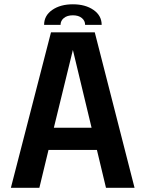

<svg xmlns="http://www.w3.org/2000/svg" viewBox="-20 -892 690 912"><path d="M189.5 -773.9Q189.5 -817.9 228 -844.7Q266.6 -871.6 326.2 -871.6Q385.7 -871.6 424.3 -844.7Q462.9 -817.9 462.9 -773.9H384.3Q384.3 -793.5 368.7 -806.4Q353 -819.3 326.2 -819.3Q299.3 -819.3 283.4 -806.4Q267.6 -793.5 267.6 -773.9ZM31.7 0 222.2 -738.3H430.2L619.1 0H483.4L440.4 -179.7H210.4L167 0ZM235.8 -285.2H415L326.2 -654.8Z"/></svg>

Font: Epilogue SemiBold
Style: Regular
Weight: 600
Designer: Tyler Finck
Foundry: Etcetera Type Co
Version: Version 2.112